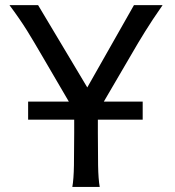

<svg xmlns="http://www.w3.org/2000/svg" viewBox="-20 -733 685 753"><path d="M250 -334.5 141.6 -520Q127.4 -543.9 114 -566.9Q100.6 -589.8 85.9 -613.3Q71.3 -636.7 54.4 -661.1Q37.6 -685.5 17.1 -712.9H129.4L322.3 -390.1L505.4 -712.9H617.7Q596.2 -682.1 579.6 -657Q563 -631.8 549.1 -609.4Q535.2 -586.9 522.2 -565.4Q509.3 -543.9 495.6 -520L387.2 -334.5H539.6V-263.7H363.8V-212.4Q363.8 -140.1 364.7 -84.7Q365.7 -29.3 371.1 0H263.7Q269 -29.3 270 -84.7Q271 -140.1 271 -212.4V-263.7H90.3V-334.5Z"/></svg>

Font: Andika CyrE
Style: Regular
Weight: 400
Designer: Victor Gaultney, Annie Olsen, Julie Remington, Don Collingsworth, Eric Hays, Becca Hirsbrunner
Foundry: SIL International
Version: Version 5.000